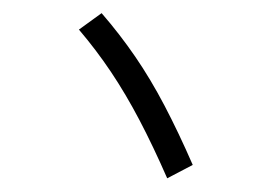

<svg xmlns="http://www.w3.org/2000/svg" viewBox="-45 -732 969 685"><g transform="rotate(5 440.0 -389.5)"><path d="M576.7 -106.7Q516.7 -216.7 460 -305Q403.3 -393.3 343.9 -467.2Q284.4 -541.1 216.7 -607.8L292.2 -673.3Q363.3 -604.4 425 -529.4Q486.7 -454.4 544.4 -364.4Q602.2 -274.4 663.3 -162.2Z"/></g></svg>

Font: Paperlogy 5 Medium
Style: Regular
Weight: 500
Designer: redesigned by Lee Juim, glyphs from Gmarket Sans & Montserrat
Foundry: PT&
Version: Version 1.001